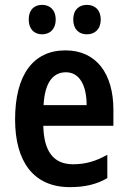

<svg xmlns="http://www.w3.org/2000/svg" viewBox="-20 -759 525 789"><path d="M98 -679C98 -639 121 -618 153 -618C185 -618 209 -639 209 -679C209 -718 185 -739 153 -739C121 -739 98 -719 98 -679ZM281 -679C281 -639 304 -618 337 -618C370 -618 394 -639 394 -679C394 -718 370 -739 337 -739C305 -739 281 -719 281 -679ZM249 -552C117 -552 42 -452 42 -268C42 -96 117 10 267 10C328 10 376 -1 421 -27V-123C373 -96 331 -84 280 -84C200 -84 160 -137 158 -242H446V-308C446 -456 376 -552 249 -552ZM251 -462C308 -462 336 -406 336 -327H159C164 -419 197 -462 251 -462Z"/></svg>

Font: Noto Sans Lao Condensed SemiBold
Style: Regular
Weight: 600
Width: 3
Designer: Monotype Design Team
Foundry: Monotype Imaging Inc.
Version: Version 2.003